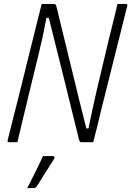

<svg xmlns="http://www.w3.org/2000/svg" viewBox="-20 -720 665 972"><path d="M68 0H27Q15 0 19 -11Q54 -148 88 -285.5Q122 -423 156 -560Q165 -595 173.5 -630Q182 -665 191 -700H251Q257 -700 260.5 -697.5Q264 -695 266 -686Q268 -679 278 -636.5Q288 -594 304.5 -527.5Q321 -461 340 -382Q359 -303 379 -222Q399 -141 417 -70H428Q439 -124 449 -170.5Q459 -217 470 -264Q481 -311 494.5 -367Q508 -423 525 -496Q538 -546 550 -597.5Q562 -649 575 -700H616Q628 -700 624 -689Q592 -559 559 -429.5Q526 -300 494 -170Q484 -127 473.5 -85Q463 -43 452 0H393Q387 0 384.5 -3Q382 -6 379 -17Q346 -154 306 -313.5Q266 -473 227 -630H215Q205 -576 195 -530Q185 -484 173.5 -437Q162 -390 148.5 -335Q135 -280 118 -209Q105 -157 93 -105Q81 -53 68 0ZM198 70H247Q253 70 255.5 74Q258 78 254 84Q236 113 223.5 132.5Q211 152 198.5 171.5Q186 191 167 222Q165 226 161 229Q157 232 150 232H118Q135 199 147.5 174Q160 149 172 124.5Q184 100 198 70Z"/></svg>

Font: Recursive Mn Lnr St Lt
Style: Italic
Weight: 300
Italic angle: -15°
Monospace: yes
Version: Version 1.079;hotconv 1.0.112;makeotfexe 2.5.65598; ttfautoh